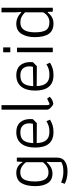

<svg xmlns="http://www.w3.org/2000/svg" viewBox="782 -1490 901 2504"><g transform="rotate(-90 1232.0 -238.5)"><path d="M86 155 104 108Q133 122 169.5 130Q206 138 241 138Q285 138 315.5 132Q346 126 370 112V-15L373 -78H366Q301 -4 221 -4Q135 -4 95.5 -65.5Q56 -127 56 -226Q56 -345 96.5 -410.5Q137 -476 232 -476Q319 -476 366 -396H372L377 -469H428V56Q428 125 379 158.5Q330 192 246 192Q199 192 157 182Q115 172 86 155ZM368 -129V-349Q312 -424 237 -424Q170 -424 143.5 -376.5Q117 -329 117 -232Q117 -143 145.5 -99.5Q174 -56 234 -56Q312 -56 368 -129Z M559 -231Q559 -346 610.5 -411Q662 -476 761 -476Q843 -476 887 -427Q931 -378 931 -291Q931 -281 929 -259L878 -208L618 -210Q620 -127 655.5 -85.5Q691 -44 764 -44Q808 -44 839 -53.5Q870 -63 903 -83L923 -36Q886 -14 849.5 -2.5Q813 9 761 9Q559 9 559 -231ZM869 -259Q875 -283 875 -307Q875 -361 845 -392Q815 -423 757 -423Q683 -423 652 -382Q621 -341 617 -255Z M1053 -76V-669H1112V-86Q1112 -70 1113.5 -61.5Q1115 -53 1120 -44H1134L1196 -74L1222 -41Q1206 -22 1181 -9Q1156 4 1128 7Q1104 -2 1078.5 -28Q1053 -54 1053 -76Z M1302 -231Q1302 -346 1353.5 -411Q1405 -476 1504 -476Q1586 -476 1630 -427Q1674 -378 1674 -291Q1674 -281 1672 -259L1621 -208L1361 -210Q1363 -127 1398.5 -85.5Q1434 -44 1507 -44Q1551 -44 1582 -53.5Q1613 -63 1646 -83L1666 -36Q1629 -14 1592.5 -2.5Q1556 9 1504 9Q1302 9 1302 -231ZM1612 -259Q1618 -283 1618 -307Q1618 -361 1588 -392Q1558 -423 1500 -423Q1426 -423 1395 -382Q1364 -341 1360 -255Z M1802 -647H1865V-554H1802ZM1803 -467H1862V0H1803Z M1999 -235Q1999 -338 2041 -407Q2083 -476 2173 -476Q2256 -476 2320 -412H2327L2323 -488V-669H2383V0H2332L2328 -66H2320Q2264 9 2177 9Q2083 9 2041 -53.5Q1999 -116 1999 -235ZM2323 -126V-362Q2291 -394 2260 -408.5Q2229 -423 2191 -423Q2124 -423 2093 -374.5Q2062 -326 2062 -232Q2062 -135 2090.5 -89.5Q2119 -44 2192 -44Q2238 -44 2271.5 -67.5Q2305 -91 2323 -126Z"/></g></svg>

Font: Athiti
Style: Regular
Weight: 400
Designer: CadsonDemak Team
Foundry: CadsonDemak
Version: Version 1.033